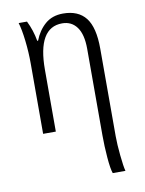

<svg xmlns="http://www.w3.org/2000/svg" viewBox="-87 -606 688 908"><g transform="rotate(-10 256.5 -152.0)"><path d="M363 56V-360Q363 -429 337.5 -464Q312 -499 267 -499Q149 -499 149 -297V0H88V-338Q88 -392 81.5 -448Q75 -504 65 -536H105Q128 -490 137 -438H141Q159 -485 193 -514.5Q227 -544 279 -544Q352 -544 388 -498Q424 -452 424 -350V71Q424 109 429.5 163.5Q435 218 441 240H380Q372 218 367.5 162.5Q363 107 363 56Z"/></g></svg>

Font: Noto Serif NarrowLight
Style: Regular
Weight: 300
Width: 4
Designer: Monotype Design Team
Foundry: Monotype Imaging Inc.
Version: Version 1.001